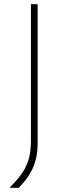

<svg xmlns="http://www.w3.org/2000/svg" viewBox="-20 -733 309 913"><path d="M25 160Q56 129.5 78.8 99.2Q101.5 69 114 31.5Q126.5 -6 127 -59V-238V-475Q127 -540.5 127 -596.5Q127 -652.5 127 -713H159Q159 -652.5 159 -596.5Q159 -540.5 159 -475V-269Q159 -211.5 159 -157.8Q159 -104 159 -52Q159 -12.5 151.5 19.5Q144 51.5 131 77Q118 102.5 102 122.8Q86 143 69 160Z"/></svg>

Font: Commissioner Thin
Style: Regular
Weight: 100
Designer: Kostas Bartsokas
Foundry: Kostas Bartsokas
Version: Version 1.001;gftools[0.9.23]